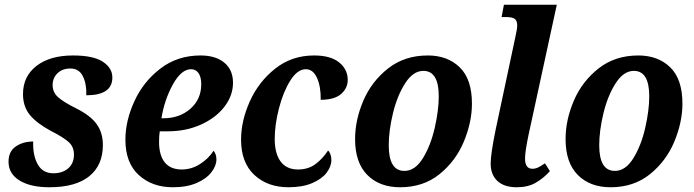

<svg xmlns="http://www.w3.org/2000/svg" viewBox="-20 -780 2929 810"><path d="M16 -98Q16 -141 46.5 -162Q77 -183 120 -183Q118 -125 139 -87Q160 -49 205 -49Q244 -49 268 -70Q292 -91 292 -128Q292 -160 270.5 -180Q249 -200 196 -227Q136 -259 106.5 -294.5Q77 -330 77 -383Q77 -458 134 -502Q191 -546 288 -546Q374 -546 414 -519.5Q454 -493 454 -453Q454 -378 344 -378Q346 -424 330 -457.5Q314 -491 277 -491Q243 -491 222.5 -471Q202 -451 202 -421Q202 -391 224.5 -370.5Q247 -350 299 -324Q360 -294 387 -257.5Q414 -221 414 -168Q414 -83 356.5 -36.5Q299 10 188 10Q109 10 62.5 -18.5Q16 -47 16 -98Z M509 -191Q509 -270 547 -353Q585 -436 657 -491Q729 -546 826 -546Q890 -546 926.5 -515.5Q963 -485 963 -431Q963 -377 927 -330Q891 -283 828 -254.5Q765 -226 688 -226H654Q651 -207 651 -182Q651 -125 675 -95Q699 -65 747 -65Q788 -65 824 -88Q860 -111 881 -144Q893 -130 893 -107Q893 -81 872 -53.5Q851 -26 809.5 -8Q768 10 709 10Q622 10 565.5 -41.5Q509 -93 509 -191ZM669 -281Q737 -281 783 -321Q829 -361 829 -425Q829 -455 817.5 -471.5Q806 -488 786 -488Q745 -488 709.5 -424Q674 -360 661 -281Z M997 -191Q997 -270 1034 -352.5Q1071 -435 1141 -490.5Q1211 -546 1305 -546Q1375 -546 1411 -516.5Q1447 -487 1447 -443Q1447 -408 1419 -383.5Q1391 -359 1333 -359Q1334 -414 1317.5 -451Q1301 -488 1270 -488Q1235 -488 1205 -440.5Q1175 -393 1157 -323.5Q1139 -254 1139 -194Q1139 -132 1164 -98.5Q1189 -65 1237 -65Q1280 -65 1310 -87Q1340 -109 1364 -145Q1370 -140 1374 -129Q1378 -118 1378 -105Q1378 -78 1358 -51.5Q1338 -25 1297 -7.5Q1256 10 1197 10Q1109 10 1053 -42Q997 -94 997 -191Z M1478 -193Q1478 -274 1513 -355.5Q1548 -437 1617.5 -491.5Q1687 -546 1785 -546Q1868 -546 1919.5 -496Q1971 -446 1971 -343Q1971 -265 1937 -183Q1903 -101 1834.5 -45.5Q1766 10 1668 10Q1581 10 1529.5 -42Q1478 -94 1478 -193ZM1831 -374Q1831 -481 1766 -481Q1723 -481 1689.5 -429Q1656 -377 1638 -303Q1620 -229 1620 -167Q1620 -59 1686 -59Q1731 -59 1764 -112.5Q1797 -166 1814 -240.5Q1831 -315 1831 -374Z M2050 -90Q2050 -130 2071 -233L2154 -623Q2162 -659 2162 -672Q2162 -693 2151.5 -700.5Q2141 -708 2116 -708H2096L2106 -760H2329L2210 -212Q2195 -141 2195 -111Q2195 -68 2226 -68Q2238 -68 2250 -73.5Q2262 -79 2279 -91L2300 -58Q2273 -28 2240 -9Q2207 10 2160 10Q2107 10 2078.5 -16.5Q2050 -43 2050 -90Z M2366 -193Q2366 -274 2401 -355.5Q2436 -437 2505.5 -491.5Q2575 -546 2673 -546Q2756 -546 2807.5 -496Q2859 -446 2859 -343Q2859 -265 2825 -183Q2791 -101 2722.5 -45.5Q2654 10 2556 10Q2469 10 2417.5 -42Q2366 -94 2366 -193ZM2719 -374Q2719 -481 2654 -481Q2611 -481 2577.5 -429Q2544 -377 2526 -303Q2508 -229 2508 -167Q2508 -59 2574 -59Q2619 -59 2652 -112.5Q2685 -166 2702 -240.5Q2719 -315 2719 -374Z"/></svg>

Font: Noto Serif Narrow
Style: Bold Italic
Weight: 700
Width: 4
Italic angle: -12°
Designer: Monotype Design Team
Foundry: Monotype Imaging Inc.
Version: Version 1.001